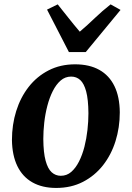

<svg xmlns="http://www.w3.org/2000/svg" viewBox="-20 -868 617 900"><path d="M332 -566.5Q399 -566.5 445.5 -540.5Q492 -514.5 516.5 -464.2Q541 -414 541.5 -341Q541.5 -270.5 521.5 -206.5Q501.5 -142.5 462.8 -93.2Q424 -44 368.8 -15.5Q313.5 13 243.5 13Q178 13 131.8 -13.2Q85.5 -39.5 61.2 -89.8Q37 -140 36 -211.5Q36 -283.5 56 -347.5Q76 -411.5 114.5 -460.8Q153 -510 208 -538.2Q263 -566.5 332 -566.5ZM313.5 -509Q285.5 -509 264.2 -490.5Q243 -472 227.5 -441.2Q212 -410.5 202 -372.2Q192 -334 187.5 -293.8Q183 -253.5 183 -216.5Q183.5 -152.5 193.8 -114.8Q204 -77 222.2 -60.5Q240.5 -44 265 -44Q293 -44 314 -62.2Q335 -80.5 350.5 -111.2Q366 -142 375.8 -180.2Q385.5 -218.5 390 -259Q394.5 -299.5 394.5 -337Q394 -401.5 384 -439Q374 -476.5 356.2 -492.8Q338.5 -509 313.5 -509ZM303 -624 200.5 -823 250.5 -847.5Q275.5 -816.5 301.2 -783.8Q327 -751 354 -719.5Q391 -751 425 -783.8Q459 -816.5 498.5 -847.5L545 -821.5L382 -624Z"/></svg>

Font: Merriweather 24pt
Style: Bold Italic
Weight: 700
Italic angle: -7.8°
Designer: Eben Sorkin
Foundry: Eben Sorkin
Version: Version 2.101